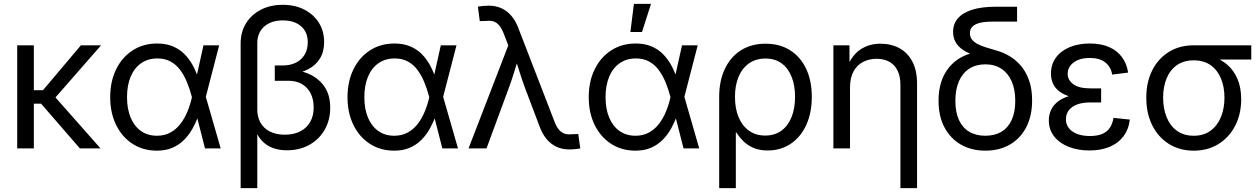

<svg xmlns="http://www.w3.org/2000/svg" viewBox="-20 -762 6468 986"><path d="M153.8 -529.3V0H68.4V-529.3ZM499 -529.3 236.8 -229.5H120.6V-298.8H200.7L395.5 -529.3ZM390.1 0 189 -231.9 232.9 -297.9 496.1 0Z M785.6 11.7Q714.8 11.7 660.6 -23.4Q606.4 -58.6 576.2 -120.6Q545.9 -182.6 545.9 -262.7Q545.9 -343.8 576.4 -406Q606.9 -468.3 661.4 -503.4Q715.8 -538.6 787.1 -538.6Q832 -538.6 866.5 -524.4Q900.9 -510.3 926 -485.4Q951.2 -460.4 969 -428.2Q986.8 -396 998 -359.4H1028.3L1036.6 -266.1L1113.3 0H1032.7L964.8 -266.1Q954.6 -305.2 939.9 -340.6Q925.3 -376 904.8 -403.3Q884.3 -430.7 855.5 -446.3Q826.7 -461.9 788.1 -461.9Q740.2 -461.9 705.1 -437.5Q669.9 -413.1 651.1 -368.4Q632.3 -323.7 632.3 -262.7Q632.3 -202.6 650.9 -158.2Q669.4 -113.8 703.9 -89.4Q738.3 -64.9 786.1 -64.9Q824.7 -64.9 854.5 -81.1Q884.3 -97.2 906 -125.2Q927.7 -153.3 942.4 -188.7Q957 -224.1 965.8 -263.2L1024.9 -529.3H1105.5L1036.6 -263.2L1028.3 -170.4H1000Q987.3 -135.3 969.2 -102.5Q951.2 -69.8 925.5 -43.9Q899.9 -18.1 865.5 -3.2Q831.1 11.7 785.6 11.7Z M1215.8 204.1V-539.1Q1215.8 -597.7 1243.4 -642.3Q1271 -687 1319.8 -712.2Q1368.7 -737.3 1432.6 -737.3Q1495.1 -737.3 1543 -712.6Q1590.8 -688 1617.7 -645Q1644.5 -602.1 1644.5 -545.4Q1644.5 -496.6 1623 -461.7Q1601.6 -426.8 1563 -406.7Q1524.4 -386.7 1473.6 -380.4V-405.8Q1530.3 -400.4 1575.9 -377.7Q1621.6 -355 1648.7 -313.2Q1675.8 -271.5 1675.8 -209Q1675.8 -145 1647.2 -95.5Q1618.7 -45.9 1568.6 -18.1Q1518.6 9.8 1453.1 9.8Q1413.6 9.8 1380.9 -2.2Q1348.1 -14.2 1324.2 -40Q1300.3 -65.9 1286.6 -107.9L1301.3 -115.2V204.1ZM1442.9 -70.3Q1488.3 -70.3 1521.5 -87.2Q1554.7 -104 1572.8 -135.5Q1590.8 -167 1590.8 -209.5Q1590.8 -272.9 1555.9 -310.1Q1521 -347.2 1460.9 -347.2H1391.1V-425.8H1431.2Q1471.2 -425.8 1500 -440.4Q1528.8 -455.1 1544.7 -481.7Q1560.5 -508.3 1560.5 -544.9Q1560.5 -597.2 1526.1 -627.2Q1491.7 -657.2 1432.6 -657.2Q1372.6 -657.2 1336.9 -625.7Q1301.3 -594.2 1301.3 -540V-198.2Q1301.3 -161.6 1317.4 -132.6Q1333.5 -103.5 1365.2 -86.9Q1397 -70.3 1442.9 -70.3Z M2004.4 11.7Q1933.6 11.7 1879.4 -23.4Q1825.2 -58.6 1794.9 -120.6Q1764.6 -182.6 1764.6 -262.7Q1764.6 -343.8 1795.2 -406Q1825.7 -468.3 1880.1 -503.4Q1934.6 -538.6 2005.9 -538.6Q2050.8 -538.6 2085.2 -524.4Q2119.6 -510.3 2144.8 -485.4Q2169.9 -460.4 2187.7 -428.2Q2205.6 -396 2216.8 -359.4H2247.1L2255.4 -266.1L2332 0H2251.5L2183.6 -266.1Q2173.3 -305.2 2158.7 -340.6Q2144 -376 2123.5 -403.3Q2103 -430.7 2074.2 -446.3Q2045.4 -461.9 2006.8 -461.9Q1959 -461.9 1923.8 -437.5Q1888.7 -413.1 1869.9 -368.4Q1851.1 -323.7 1851.1 -262.7Q1851.1 -202.6 1869.6 -158.2Q1888.2 -113.8 1922.6 -89.4Q1957 -64.9 2004.9 -64.9Q2043.5 -64.9 2073.2 -81.1Q2103 -97.2 2124.8 -125.2Q2146.5 -153.3 2161.1 -188.7Q2175.8 -224.1 2184.6 -263.2L2243.7 -529.3H2324.2L2255.4 -263.2L2247.1 -170.4H2218.8Q2206.1 -135.3 2188 -102.5Q2169.9 -69.8 2144.3 -43.9Q2118.7 -18.1 2084.2 -3.2Q2049.8 11.7 2004.4 11.7Z M2386.2 0 2590.3 -528.8 2567.9 -586.9Q2556.6 -616.2 2543.5 -631.6Q2530.3 -647 2513.9 -652.1Q2497.6 -657.2 2476.1 -654.3L2443.8 -653.8L2434.1 -728Q2444.8 -730 2459.7 -731.4Q2474.6 -732.9 2490.7 -732.9Q2525.4 -732.9 2554.4 -720Q2583.5 -707 2605.7 -681.2Q2627.9 -655.3 2642.6 -616.2L2826.2 -141.1Q2836.9 -111.8 2850.3 -96.2Q2863.8 -80.6 2880.1 -75.4Q2896.5 -70.3 2917.5 -72.8L2949.7 -73.7L2960 0.5Q2949.2 2 2934.6 3.7Q2919.9 5.4 2902.8 5.4Q2868.2 5.4 2839.4 -7.6Q2810.5 -20.5 2788.3 -46.4Q2766.1 -72.3 2751.5 -111.3L2676.8 -308.6Q2660.6 -352.5 2647.5 -394.5Q2634.3 -436.5 2620.6 -479H2647.5Q2634.3 -437.5 2621.3 -394.8Q2608.4 -352.1 2592.3 -308.6L2478.5 0Z M3243.2 11.7Q3172.4 11.7 3118.2 -23.4Q3064 -58.6 3033.7 -120.6Q3003.4 -182.6 3003.4 -262.7Q3003.4 -343.8 3033.9 -406Q3064.5 -468.3 3118.9 -503.4Q3173.3 -538.6 3244.6 -538.6Q3289.6 -538.6 3324 -524.4Q3358.4 -510.3 3383.5 -485.4Q3408.7 -460.4 3426.5 -428.2Q3444.3 -396 3455.6 -359.4H3485.8L3494.1 -266.1L3570.8 0H3490.2L3422.4 -266.1Q3412.1 -305.2 3397.5 -340.6Q3382.8 -376 3362.3 -403.3Q3341.8 -430.7 3313 -446.3Q3284.2 -461.9 3245.6 -461.9Q3197.8 -461.9 3162.6 -437.5Q3127.4 -413.1 3108.6 -368.4Q3089.8 -323.7 3089.8 -262.7Q3089.8 -202.6 3108.4 -158.2Q3127 -113.8 3161.4 -89.4Q3195.8 -64.9 3243.7 -64.9Q3282.2 -64.9 3312 -81.1Q3341.8 -97.2 3363.5 -125.2Q3385.3 -153.3 3399.9 -188.7Q3414.6 -224.1 3423.3 -263.2L3482.4 -529.3H3563L3494.1 -263.2L3485.8 -170.4H3457.5Q3444.8 -135.3 3426.8 -102.5Q3408.7 -69.8 3383.1 -43.9Q3357.4 -18.1 3323 -3.2Q3288.6 11.7 3243.2 11.7ZM3217.3 -597.7 3235.4 -742.2H3323.2L3276.9 -597.7Z M3673.3 204.1V-264.6Q3673.3 -348.1 3702.9 -409.4Q3732.4 -470.7 3785.9 -504.2Q3839.4 -537.6 3911.1 -537.6Q3983.9 -537.6 4037.1 -504.2Q4090.3 -470.7 4119.6 -409.4Q4148.9 -348.1 4148.9 -264.2Q4148.9 -182.1 4120.4 -120.1Q4091.8 -58.1 4040.8 -23.7Q3989.7 10.7 3922.4 10.7Q3879.9 10.7 3849.1 -2.7Q3818.4 -16.1 3797.4 -37.1Q3776.4 -58.1 3762.2 -81.1H3758.8V204.1ZM3909.2 -65.9Q3958.5 -65.9 3992.7 -90.8Q4026.9 -115.7 4044.9 -160.6Q4063 -205.6 4063 -264.6Q4063 -322.8 4045.4 -367.2Q4027.8 -411.6 3994.1 -436.5Q3960.4 -461.4 3911.1 -461.4Q3862.3 -461.4 3827.1 -437Q3792 -412.6 3773.2 -368.4Q3754.4 -324.2 3754.4 -264.6Q3754.4 -205.1 3772.9 -160.4Q3791.5 -115.7 3826.4 -90.8Q3861.3 -65.9 3909.2 -65.9Z M4345.2 -313V0H4259.8V-529.3H4342.3L4342.8 -400.9H4324.2Q4349.6 -473.1 4395 -505.4Q4440.4 -537.6 4502 -537.6Q4555.7 -537.6 4598.1 -514.9Q4640.6 -492.2 4665 -446.5Q4689.5 -400.9 4689.5 -332V204.1H4604V-325.7Q4604 -390.6 4571.8 -425.3Q4539.6 -460 4481.4 -460Q4443.4 -460 4412.4 -444.1Q4381.3 -428.2 4363.3 -395.5Q4345.2 -362.8 4345.2 -313Z M5040.5 11.7Q4968.8 11.7 4914.6 -19.5Q4860.4 -50.8 4830.1 -108.2Q4799.8 -165.5 4799.8 -244.1Q4799.8 -323.7 4830.1 -380.1Q4860.4 -436.5 4914.6 -466.8Q4968.8 -497.1 5040 -497.1V-463.9Q5000.5 -472.2 4969.5 -483.6Q4938.5 -495.1 4917.5 -511.5Q4896.5 -527.8 4885.5 -549.3Q4874.5 -570.8 4874.5 -598.1Q4874.5 -638.7 4898.9 -667.5Q4923.3 -696.3 4972.4 -711.9Q5021.5 -727.5 5094.2 -727.5H5203.1V-650.9H5074.7Q5036.1 -650.9 5010.7 -644.3Q4985.4 -637.7 4973.1 -624.5Q4960.9 -611.3 4960.9 -591.8Q4960.9 -572.8 4970.9 -559.6Q4981 -546.4 4999.5 -536.4Q5018.1 -526.4 5043.5 -518.6Q5068.8 -510.7 5099.1 -502Q5132.3 -492.7 5164.6 -473.6Q5196.8 -454.6 5222.9 -424.1Q5249 -393.6 5264.6 -349.6Q5280.3 -305.7 5280.3 -246.6Q5280.3 -166 5250 -108.2Q5219.7 -50.3 5165.8 -19.3Q5111.8 11.7 5040.5 11.7ZM5040 -64.9Q5088.4 -64.9 5122.8 -85.4Q5157.2 -106 5175.5 -146.2Q5193.8 -186.5 5193.8 -244.1Q5193.8 -302.7 5175.3 -344.5Q5156.7 -386.2 5122.6 -408.9Q5088.4 -431.6 5040 -431.6Q4992.2 -431.6 4957.5 -409.2Q4922.9 -386.7 4904.5 -344.7Q4886.2 -302.7 4886.2 -244.1Q4886.2 -186 4904.5 -146Q4922.9 -106 4957.3 -85.4Q4991.7 -64.9 5040 -64.9Z M5574.7 10.7Q5515.6 10.7 5468.3 -7.8Q5420.9 -26.4 5393.6 -61.3Q5366.2 -96.2 5366.2 -143.6Q5366.2 -173.3 5378.2 -198.5Q5390.1 -223.6 5415 -242.2Q5439.9 -260.7 5478.5 -271.2Q5517.1 -281.7 5571.3 -281.7H5634.8V-235.8H5575.7Q5539.1 -235.8 5511.7 -225.6Q5484.4 -215.3 5469.2 -196Q5454.1 -176.8 5454.1 -149.4Q5454.1 -110.4 5487.5 -86.9Q5521 -63.5 5577.6 -63.5Q5615.2 -63.5 5640.4 -74.2Q5665.5 -85 5679.4 -105.7Q5693.4 -126.5 5698.2 -156.7L5782.2 -147.9Q5775.9 -96.2 5748.5 -60.8Q5721.2 -25.4 5677 -7.3Q5632.8 10.7 5574.7 10.7ZM5575.2 -253.9Q5522 -253.9 5484.1 -263.7Q5446.3 -273.4 5422.6 -290.8Q5398.9 -308.1 5387.9 -332Q5377 -356 5377 -383.8Q5377 -430.7 5402.1 -465.6Q5427.2 -500.5 5472.4 -519.5Q5517.6 -538.6 5576.7 -538.6Q5634.3 -538.6 5675.8 -520.3Q5717.3 -502 5741.9 -468.5Q5766.6 -435.1 5773.4 -389.2L5691.4 -378.9Q5685.5 -418 5656.5 -441.2Q5627.4 -464.4 5576.7 -464.4Q5524.9 -464.4 5493.9 -441.4Q5462.9 -418.5 5462.9 -382.8Q5462.9 -351.1 5491.7 -329.6Q5520.5 -308.1 5580.1 -308.1H5634.8V-253.9Z M6110.4 11.7Q6037.6 11.7 5982.7 -22.9Q5927.7 -57.6 5897.2 -118.9Q5866.7 -180.2 5866.7 -260.3Q5866.7 -340.3 5897.2 -400.9Q5927.7 -461.4 5982.7 -495.4Q6037.6 -529.3 6110.4 -529.3H6405.8V-456.1H6195.8L6110.4 -452.1Q6059.1 -452.1 6023.9 -427.5Q5988.8 -402.8 5970.9 -359.4Q5953.1 -315.9 5953.1 -260.3Q5953.1 -205.1 5970.9 -160.6Q5988.8 -116.2 6023.7 -90.6Q6058.6 -64.9 6110.4 -64.9Q6161.6 -64.9 6196.8 -90.8Q6231.9 -116.7 6250 -160.9Q6268.1 -205.1 6268.1 -260.3Q6268.1 -315.9 6250 -359.4Q6231.9 -402.8 6196.8 -427.5Q6161.6 -452.1 6110.4 -452.1V-486.3Q6162.1 -486.3 6206.5 -471.9Q6251 -457.5 6283.9 -428.5Q6316.9 -399.4 6335.4 -355.5Q6354 -311.5 6354 -252.4Q6354 -176.8 6323.5 -116.9Q6293 -57.1 6238 -22.7Q6183.1 11.7 6110.4 11.7Z"/></svg>

Font: Inter 24pt
Style: Regular
Weight: 400
Designer: Rasmus Andersson
Foundry: rsms
Version: Version 4.001;git-66647c0bb